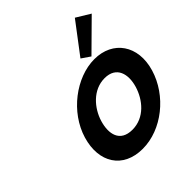

<svg xmlns="http://www.w3.org/2000/svg" viewBox="-268 -1238 1428 1428"><g transform="rotate(-45 446.5 -523.5)"><path d="M562 -803.2 630.7 -756.1 857.3 -980 747 -1047.2ZM169.7 -363.9C108.7 -159.1 207.6 -0.1 415 -0.1C616.4 -0.1 815 -159.1 876 -363.9C937 -568.8 826 -726.9 631.4 -726.9C438.4 -726.9 230.7 -568.8 169.7 -363.9ZM342.2 -363.9C373.4 -468.5 462.3 -573 585.5 -573C709.6 -573 734.6 -468.5 703.5 -363.9C672.4 -259.4 588.5 -154.8 461 -154.8C330.1 -154.8 311.1 -259.4 342.2 -363.9Z"/></g></svg>

Font: Hussar
Style: BdOblThree
Weight: 700
Foundry: Cannot Into Space Fonts
Version: Version 2.00